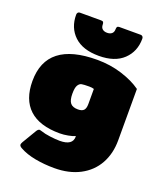

<svg xmlns="http://www.w3.org/2000/svg" viewBox="-158 -820 942 1096"><g transform="rotate(20 313.0 -272.0)"><path d="M120 -696Q120 -704 124.5 -709Q129 -714 136 -714H265Q275 -714 278.5 -709.5Q282 -705 282 -695Q282 -677 292.5 -668Q303 -659 321 -659Q339 -659 349.5 -668Q360 -677 360 -695Q360 -705 363.5 -709.5Q367 -714 377 -714H506Q513 -714 517.5 -709Q522 -704 522 -696Q522 -618 470 -568.5Q418 -519 321 -519Q223 -519 171.5 -568Q120 -617 120 -696ZM90 127Q75 119 75 109Q75 104 81 93L131 9Q140 -7 150 -7Q153 -7 165 -3Q184 4 218.5 8.5Q253 13 278 13Q356 13 356 -41V-44Q340 -37 313.5 -32Q287 -27 263 -27Q140 -27 77.5 -85Q15 -143 15 -255Q15 -495 322 -495Q402 -495 473 -472.5Q544 -450 591 -416V-104Q591 -23 556.5 39Q522 101 456.5 135.5Q391 170 302 170Q240 170 184.5 159.5Q129 149 90 127ZM360 -240V-332Q349 -336 331 -336Q298 -336 285 -333.5Q272 -331 263 -316Q254 -301 254 -265Q254 -225 268 -208Q282 -191 314 -191Q339 -191 349.5 -202.5Q360 -214 360 -240Z"/></g></svg>

Font: Mitr
Style: Bold
Weight: 700
Designer: Thanarat Vachiruckul
Foundry: Cadson Demak
Version: Version 1.002